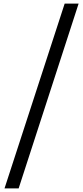

<svg xmlns="http://www.w3.org/2000/svg" viewBox="-20 -890 459 1060"><path d="M5 150 337 -870H414L83 150Z"/></svg>

Font: Kelly Slab
Style: Regular
Weight: 400
Designer: Denis Masharov
Foundry: Denis Masharov
Version: Version 1.001